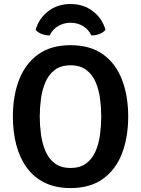

<svg xmlns="http://www.w3.org/2000/svg" viewBox="-20 -921 702 954"><path d="M177.5 -342Q177.5 -299 183.5 -254Q189.5 -209 205.5 -171Q221.5 -133 251.8 -109.8Q282 -86.5 330.5 -86.5Q379 -86.5 409.2 -109.8Q439.5 -133 455.5 -171Q471.5 -209 477.2 -254Q483 -299 483 -342Q483 -385 477.2 -429.8Q471.5 -474.5 455.5 -512.2Q439.5 -550 409.2 -573.2Q379 -596.5 330.5 -596.5Q282 -596.5 251.8 -573.2Q221.5 -550 205.5 -512.2Q189.5 -474.5 183.5 -429.8Q177.5 -385 177.5 -342ZM44 -342Q44 -445.5 75.2 -525.5Q106.5 -605.5 170 -651Q233.5 -696.5 330.5 -696.5Q428.5 -696.5 492 -650.8Q555.5 -605 586.2 -524.8Q617 -444.5 617 -342Q617 -238.5 586 -158.2Q555 -78 491.5 -32.2Q428 13.5 330.5 13.5Q257 13.5 203 -12.8Q149 -39 113.8 -87Q78.5 -135 61.2 -200Q44 -265 44 -342ZM504 -772.5Q492.5 -759 473.2 -751.8Q454 -744.5 434 -745Q420.5 -774 393 -791Q365.5 -808 330.5 -808Q296 -808 268.2 -791Q240.5 -774 227 -745Q207.5 -744.5 188.2 -751.8Q169 -759 157 -772.5Q172.5 -828.5 219 -864.8Q265.5 -901 330.5 -901Q395.5 -901 442.2 -864.8Q489 -828.5 504 -772.5Z"/></svg>

Font: Signika Negative Light SemiBold
Style: Regular
Weight: 600
Version: Version 2.001